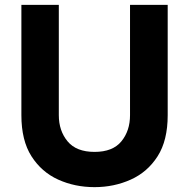

<svg xmlns="http://www.w3.org/2000/svg" viewBox="-20 -760 778 790"><path d="M369 10Q288 10 219.5 -21Q151 -52 109.5 -117Q68 -182 68 -286V-740H222V-286Q222 -222 258 -178.5Q294 -135 369 -135Q444 -135 479.5 -178.5Q515 -222 515 -286V-740H670V-286Q670 -182 628.5 -117Q587 -52 518 -21Q449 10 369 10Z"/></svg>

Font: Be Vietnam Pro
Style: Bold
Weight: 700
Designer: Lam Bao, Tony Le, Vietanh Nguyen
Foundry: Yellow Type Foundry
Version: Version 1.002; ttfautohint (v1.8.3)